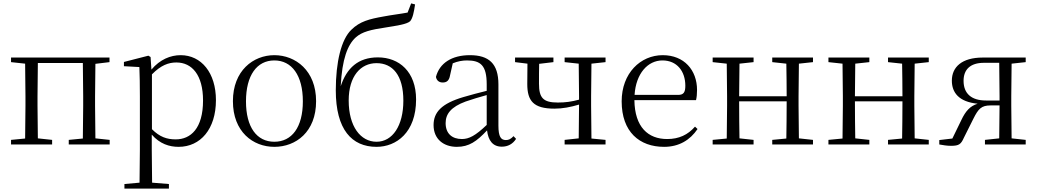

<svg xmlns="http://www.w3.org/2000/svg" viewBox="-20 -851 6107 1131"><path d="M45 -485 128 -476 130 -285V-227L128 -35L45 -27V0H287V-27L203 -36L201 -227V-285L203 -480H468L470 -285V-227L468 -35L385 -27V0H626V-27L542 -36L540 -227V-285L542 -475L625 -485V-512H45Z M1032 14C1161 14 1252 -91 1252 -261C1252 -422 1166 -526 1044 -526C985 -526 922 -501 872 -441L867 -515L854 -523L710 -486V-461L801 -456C803 -406 804 -351 804 -282V30L802 225L713 233V260H975V233L876 225L874 30V-58C922 -3 978 14 1032 14ZM875 -413C928 -467 973 -483 1019 -483C1111 -483 1176 -409 1176 -259C1176 -94 1103 -30 1015 -30C963 -30 921 -44 875 -90Z M1596 14C1723 14 1842 -74 1842 -255C1842 -435 1721 -526 1596 -526C1472 -526 1352 -435 1352 -255C1352 -75 1470 14 1596 14ZM1596 -16C1493 -16 1429 -101 1429 -254C1429 -407 1493 -495 1596 -495C1699 -495 1764 -407 1764 -254C1764 -101 1699 -16 1596 -16Z M2198 -16C2104 -16 2034 -106 2034 -259C2034 -403 2105 -479 2198 -479C2292 -479 2356 -409 2356 -258C2356 -110 2292 -16 2198 -16ZM2198 14C2315 14 2431 -71 2431 -265C2431 -429 2331 -513 2206 -513C2090 -513 2022 -450 1987 -343C1995 -504 2028 -588 2076 -631C2113 -664 2164 -676 2251 -689C2319 -700 2376 -708 2396 -726C2411 -744 2418 -777 2425 -825L2402 -831L2381 -777C2340 -769 2286 -763 2240 -754C2155 -739 2100 -725 2050 -676C1990 -619 1958 -485 1958 -319C1958 -88 2052 14 2198 14Z M2936 13C2971 13 3000 -2 3020 -33L3005 -49C2989 -32 2977 -26 2960 -26C2931 -26 2916 -45 2916 -111V-354C2916 -476 2860 -526 2748 -526C2641 -526 2569 -479 2548 -398C2552 -377 2566 -365 2588 -365C2611 -365 2626 -376 2631 -407L2647 -478C2676 -490 2704 -495 2731 -495C2811 -495 2847 -466 2847 -354V-316C2802 -305 2753 -292 2709 -279C2581 -241 2534 -190 2534 -114C2534 -31 2594 14 2671 14C2743 14 2788 -18 2849 -83C2856 -23 2883 13 2936 13ZM2847 -115C2781 -52 2743 -32 2701 -32C2643 -32 2605 -64 2605 -126C2605 -179 2636 -221 2723 -253C2760 -266 2804 -279 2847 -291Z M3306 -485 3389 -476 3391 -285V-264C3347 -252 3311 -247 3266 -247C3180 -247 3155 -274 3155 -358C3155 -402 3155 -438 3156 -475L3240 -485V-512H3014V-485L3087 -476L3086 -356C3086 -257 3122 -211 3246 -211C3294 -211 3341 -220 3391 -235L3389 -36L3306 -27V0H3547V-27L3464 -35L3462 -227V-285L3464 -476L3547 -485V-512H3306Z M3892 14C3980 14 4045 -26 4089 -91L4074 -105C4032 -57 3980 -32 3910 -32C3798 -32 3719 -102 3717 -261H4080C4084 -277 4086 -297 4086 -321C4086 -438 4010 -526 3884 -526C3753 -526 3642 -420 3642 -254C3642 -74 3747 14 3892 14ZM3718 -292C3726 -418 3796 -495 3882 -495C3968 -495 4017 -431 4017 -346C4017 -309 4008 -292 3975 -292Z M4529 -485 4612 -476C4613 -422 4614 -343 4614 -284H4334L4336 -476L4419 -485V-512H4178V-485L4261 -476L4263 -285V-227L4261 -35L4178 -27V0H4419V-27L4336 -36C4335 -91 4334 -176 4334 -254H4614C4614 -176 4613 -91 4612 -35L4529 -27V0H4769V-27L4686 -36L4684 -227V-285L4686 -476L4769 -485V-512H4529Z M5211 -485 5294 -476C5295 -422 5296 -343 5296 -284H5016L5018 -476L5101 -485V-512H4860V-485L4943 -476L4945 -285V-227L4943 -35L4860 -27V0H5101V-27L5018 -36C5017 -91 5016 -176 5016 -254H5296C5296 -176 5295 -91 5294 -35L5211 -27V0H5451V-27L5368 -36L5366 -227V-285L5368 -476L5451 -485V-512H5211Z M5782 0H6022V-27L5939 -36L5937 -227V-285L5939 -476L6022 -485V-512H5769C5646 -512 5587 -456 5587 -376C5587 -306 5628 -251 5739 -240C5695 -227 5668 -197 5643 -144L5590 -35L5513 -26V0C5535 4 5558 8 5582 8C5630 8 5641 -2 5658 -40L5714 -152C5743 -210 5761 -230 5815 -230H5868L5866 -36L5782 -27ZM5868 -259H5788C5702 -259 5656 -300 5656 -375C5656 -440 5694 -481 5776 -481H5866L5868 -285Z"/></svg>

Font: Source Han Serif CN Light
Style: Regular
Weight: 300
Designer: Ryoko NISHIZUKA 西塚涼子 (kana & ideographs); Frank Grießhammer (Latin, Greek & Cyrillic); Wenlong ZHANG 张文龙 (bopomofo); San
Foundry: Adobe
Version: Version 2.003;hotconv 1.1.1;makeotfexe 2.6.0